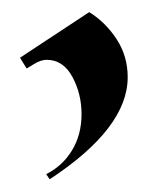

<svg xmlns="http://www.w3.org/2000/svg" viewBox="-20 -163 237 312"><path d="M125 -143.3Q151.7 -126.7 169.6 -99.2Q187.5 -71.7 187.5 -37.5Q187.5 45 60.8 128.3L55 120Q81.7 106.7 97.1 81.2Q112.5 55.8 112.5 22.5Q112.5 -10.8 97.5 -38.3Q82.5 -65.8 55.8 -65.8Q45.8 -65.8 34.2 -58.3L23.3 -51.7L12.5 -69.2Z"/></svg>

Font: Chomsky
Style: Regular
Weight: 400
Version: Version 2.3